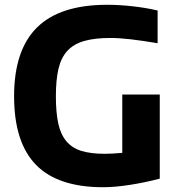

<svg xmlns="http://www.w3.org/2000/svg" viewBox="-20 -772 741 804"><path d="M412 12Q222 12 130.5 -82Q39 -176 39 -369Q39 -562 135 -657Q231 -752 429 -752Q480 -752 537 -745.5Q594 -739 640 -728V-591Q575 -602 527 -607.5Q479 -613 442 -613Q377 -613 333 -600.5Q289 -588 262.5 -559.5Q236 -531 225 -484.5Q214 -438 214 -369Q214 -301 224 -255Q234 -209 258 -180.5Q282 -152 321 -140Q360 -128 418 -128Q433 -128 452.5 -129Q472 -130 492 -132V-376H649V-24Q589 -8 525 2Q461 12 412 12Z"/></svg>

Font: Encode Sans Normal
Style: Bold
Weight: 700
Designer: Pablo Impallari, Andres Torresi
Foundry: Pablo Impallari, Andres Torresi
Version: Version 1.000; ttfautohint (v1.00) -l 8 -r 50 -G 200 -x 14 -